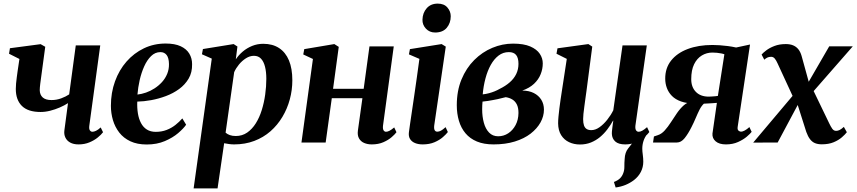

<svg xmlns="http://www.w3.org/2000/svg" viewBox="-20 -789 4742 1063"><path d="M230.5 -530 205 -341.5Q204 -334.5 202.8 -324.8Q201.5 -315 200.8 -306Q200 -297 200 -290Q200.5 -264 216.5 -249.5Q232.5 -235 265.5 -235Q293 -235 318.8 -244.5Q344.5 -254 363 -266.5L399.5 -537.5H535L474.5 -93.5Q472 -75.5 477.5 -67.5Q483 -59.5 491.5 -59.5Q500 -59.5 511.5 -64.8Q523 -70 537.5 -83.5L550.5 -57Q540.5 -43.5 521.2 -27.8Q502 -12 475 -0.8Q448 10.5 415 10.5Q387 10.5 368.5 0.2Q350 -10 341.8 -27.8Q333.5 -45.5 336.5 -67.5L356.5 -218Q336.5 -205 311 -194Q285.5 -183 258.2 -176Q231 -169 204.5 -169Q135 -169 101.2 -202.5Q67.5 -236 67.5 -296.5Q67.5 -310 69 -327Q70.5 -344 73 -361.8Q75.5 -379.5 77.5 -395L87.5 -462.5L30 -491.5L35 -522L205 -544.5Z M1010.5 -98.5Q996.5 -78 966.5 -52.2Q936.5 -26.5 892.5 -7.8Q848.5 11 792.5 11Q739.5 11 701.8 -6.8Q664 -24.5 640.2 -55.2Q616.5 -86 605.2 -124.2Q594 -162.5 594 -203Q594 -276 616.8 -338.8Q639.5 -401.5 680.5 -448.2Q721.5 -495 776.8 -521.5Q832 -548 897 -548Q948 -548 980.2 -533Q1012.5 -518 1028 -492.2Q1043.5 -466.5 1043.5 -434Q1044.5 -388 1024.5 -354Q1004.5 -320 971.5 -296Q938.5 -272 898.2 -257Q858 -242 816.8 -234.5Q775.5 -227 740 -226.5Q738.5 -191.5 743.5 -161Q748.5 -130.5 760.8 -107.5Q773 -84.5 793.2 -71.8Q813.5 -59 842.5 -59Q875 -59 902.2 -69.5Q929.5 -80 951.2 -97.2Q973 -114.5 989.5 -133.5ZM868 -500.5Q839 -500.5 816.5 -478.5Q794 -456.5 778.2 -421.2Q762.5 -386 753.2 -345Q744 -304 741 -265.5Q764 -268 788.5 -276.5Q813 -285 835.8 -299.8Q858.5 -314.5 876.8 -334.5Q895 -354.5 905.5 -379.8Q916 -405 915.5 -434.5Q915 -468.5 902.5 -484.5Q890 -500.5 868 -500.5Z M1052 254 1152.5 -464.5 1098 -488.5 1103.5 -517.5 1273.5 -545 1294.5 -531.5 1285.5 -460.5Q1301 -484 1324 -503.5Q1347 -523 1376 -534.8Q1405 -546.5 1437.5 -546.5Q1489 -546.5 1525 -523Q1561 -499.5 1579.8 -454.5Q1598.5 -409.5 1598.5 -344.5Q1598.5 -290.5 1584.5 -238.8Q1570.5 -187 1543.5 -141.8Q1516.5 -96.5 1477.5 -62.2Q1438.5 -28 1387.8 -8.8Q1337 10.5 1276 10.5Q1262.5 10.5 1248.2 8.5Q1234 6.5 1221 4L1184.5 254ZM1229 -54.5Q1238.5 -46 1252.5 -41Q1266.5 -36 1285.5 -36Q1321 -36 1348.5 -55Q1376 -74 1396.2 -106.2Q1416.5 -138.5 1429.2 -179.5Q1442 -220.5 1448.2 -265.2Q1454.5 -310 1454.5 -352.5Q1454.5 -391 1447.2 -419.8Q1440 -448.5 1425 -464.2Q1410 -480 1386 -480Q1363 -480 1341.5 -466.2Q1320 -452.5 1303 -431.8Q1286 -411 1276.5 -389.5Z M2100.5 -93.5Q2098.5 -75 2103.8 -67.2Q2109 -59.5 2117 -59.5Q2125.5 -59.5 2136 -64.8Q2146.5 -70 2162.5 -83.5L2175 -57Q2167 -46 2148.8 -30Q2130.5 -14 2102.8 -1.8Q2075 10.5 2038 10.5Q2015 10.5 1996.2 2.5Q1977.5 -5.5 1967.8 -22.5Q1958 -39.5 1961.5 -66L1986.5 -245.5H1817L1783 0H1649L1712.5 -462.5L1659 -487.5L1664.5 -517L1831 -545L1855.5 -529.5L1824 -297.5H1993.5L2025.5 -532H2160Z M2320 10.5Q2296 10.5 2277.8 3Q2259.5 -4.5 2250.2 -19.5Q2241 -34.5 2244 -57.5Q2246 -73 2250.2 -102.2Q2254.5 -131.5 2260.5 -172Q2266.5 -212.5 2273.5 -260.2Q2280.5 -308 2287.8 -359.8Q2295 -411.5 2302 -463L2244 -488L2249.5 -517L2425 -545L2448 -531L2384 -94Q2382 -75.5 2386.8 -67.8Q2391.5 -60 2401 -60Q2411 -60 2421.2 -65.5Q2431.5 -71 2447 -85L2459.5 -58Q2450.5 -46 2432 -29.8Q2413.5 -13.5 2385.5 -1.5Q2357.5 10.5 2320 10.5ZM2389 -609Q2358 -609 2338 -630.5Q2318 -652 2319 -680.5Q2320 -718 2342.5 -743.5Q2365 -769 2403.5 -769Q2438.5 -769 2457 -747.5Q2475.5 -726 2475.5 -699Q2475.5 -661.5 2453.5 -635.2Q2431.5 -609 2389 -609Z M2712.5 10.5Q2659 10.5 2620.5 -5.5Q2582 -21.5 2557.2 -51Q2532.5 -80.5 2520.8 -120.2Q2509 -160 2509 -206.5Q2509 -286 2535 -349Q2561 -412 2605.5 -456.5Q2650 -501 2705.8 -524.2Q2761.5 -547.5 2820.5 -547.5Q2879.5 -547.5 2915.8 -531.8Q2952 -516 2968.5 -491.2Q2985 -466.5 2985 -438Q2985 -407 2973.2 -377.8Q2961.5 -348.5 2936.5 -325Q2911.5 -301.5 2871.5 -287.5Q2908.5 -287.5 2935.2 -274Q2962 -260.5 2976.8 -236.8Q2991.5 -213 2991.5 -182Q2991.5 -145.5 2972.5 -111.2Q2953.5 -77 2917.8 -49.2Q2882 -21.5 2830.2 -5.5Q2778.5 10.5 2712.5 10.5ZM2738 -34.5Q2768.5 -34.5 2793.8 -51Q2819 -67.5 2834.5 -96.5Q2850 -125.5 2850.5 -163.5Q2850.5 -192.5 2841.5 -210.5Q2832.5 -228.5 2816.5 -238.2Q2800.5 -248 2780 -251Q2770.5 -249 2759.2 -246Q2748 -243 2735.5 -240.2Q2723 -237.5 2709 -235Q2696 -232.5 2681.5 -230.2Q2667 -228 2651.5 -226.5Q2650.5 -217 2650 -206Q2649.5 -195 2649.5 -184Q2649.5 -143.5 2658.8 -109.5Q2668 -75.5 2687.8 -55Q2707.5 -34.5 2738 -34.5ZM2652.5 -266.5Q2671 -268.5 2687.5 -273Q2704 -277.5 2718.8 -283.5Q2733.5 -289.5 2745.5 -296.5Q2778.5 -312.5 2802 -333Q2825.5 -353.5 2838 -379.2Q2850.5 -405 2850.5 -435.5Q2850.5 -468.5 2837.5 -484.5Q2824.5 -500.5 2797 -500.5Q2765.5 -500.5 2740.5 -481.5Q2715.5 -462.5 2697.2 -429.8Q2679 -397 2667.8 -355Q2656.5 -313 2652.5 -266.5Z M3388.5 249 3379 218.5Q3401 210 3412.8 198.2Q3424.5 186.5 3430.5 170Q3437 154 3436.8 133.2Q3436.5 112.5 3438.5 90.5Q3440 55 3457.5 33.2Q3475 11.5 3488.5 -6.5L3564.5 -48.5Q3549.5 -29.5 3542.8 -8.8Q3536 12 3536 34Q3536 48.5 3538.8 68Q3541.5 87.5 3541.5 106Q3541.5 136.5 3528.2 162.5Q3515 188.5 3490 208Q3469 224 3443.8 234.5Q3418.5 245 3388.5 249ZM3191 11Q3158 11 3130.8 -1.8Q3103.5 -14.5 3087 -40.5Q3070.5 -66.5 3070 -106Q3070 -122 3072 -143.5Q3074 -165 3077 -189.2Q3080 -213.5 3083.5 -237Q3087 -260.5 3090 -280L3118 -463L3061 -491.5L3066.5 -521.5L3237.5 -545L3259 -531L3227 -285.5Q3224 -265.5 3221 -242.5Q3218 -219.5 3215 -198Q3212 -176.5 3210.2 -158.8Q3208.5 -141 3208.5 -130Q3208.5 -108 3213.2 -94.5Q3218 -81 3228 -74.8Q3238 -68.5 3253.5 -68.5Q3276.5 -68.5 3299 -84.5Q3321.5 -100.5 3341.5 -125.5Q3361.5 -150.5 3375.5 -178.5L3426.5 -537.5H3561L3498 -94.5Q3496 -76.5 3501.2 -68Q3506.5 -59.5 3516 -59.5Q3525 -59.5 3536 -65.5Q3547 -71.5 3562.5 -85L3575 -58Q3566 -45.5 3547 -29.5Q3528 -13.5 3501.2 -1.5Q3474.5 10.5 3441.5 10.5Q3404 10.5 3386.2 -5.8Q3368.5 -22 3367.5 -48Q3367 -52 3367.8 -60Q3368.5 -68 3369.8 -78.5Q3371 -89 3372.5 -100Q3374 -111 3375.5 -120.5L3374 -121Q3360.5 -96.5 3342.5 -72.8Q3324.5 -49 3302 -30.2Q3279.5 -11.5 3251.8 -0.2Q3224 11 3191 11Z M4129 -85.5 4141.5 -59Q4134 -49 4114.8 -32.5Q4095.5 -16 4066.2 -2.8Q4037 10.5 3999 10.5Q3962 10.5 3942.2 -6.5Q3922.5 -23.5 3924.5 -49.5L3949 -219.5Q3940 -218.5 3926.8 -217.8Q3913.5 -217 3900.2 -216.2Q3887 -215.5 3877 -215Q3863.5 -202.5 3853 -181.8Q3842.5 -161 3832 -136Q3821.5 -111 3808.5 -85.5Q3790 -48.5 3770.5 -24.2Q3751 0 3727.5 0H3595.5L3600.5 -33.5L3621.5 -40.5Q3642.5 -47 3660.2 -66.8Q3678 -86.5 3694.5 -112.2Q3711 -138 3728.2 -163Q3745.5 -188 3765.8 -206Q3786 -224 3811.5 -227L3829 -215.5Q3782.5 -216 3750.8 -227.2Q3719 -238.5 3700 -258Q3681 -277.5 3672 -302Q3663 -326.5 3663 -353Q3662.5 -411.5 3695.2 -453.2Q3728 -495 3787.2 -517.5Q3846.5 -540 3924.5 -540Q3943 -540 3964.8 -538.5Q3986.5 -537 4009.8 -534Q4033 -531 4055.5 -526L4132.5 -542.5L4064 -86Q4062 -71 4069 -65.5Q4076 -60 4082.5 -60Q4091 -60 4103.2 -66.5Q4115.5 -73 4129 -85.5ZM3954.5 -258 3990.5 -488.5Q3984.5 -491 3973.2 -493.2Q3962 -495.5 3949 -496.8Q3936 -498 3924 -498Q3892.5 -498 3865.8 -482Q3839 -466 3823 -433.5Q3807 -401 3807 -350.5Q3807 -306.5 3832.8 -280.2Q3858.5 -254 3904 -254Q3911.5 -254 3921.5 -254.8Q3931.5 -255.5 3940.5 -256.2Q3949.5 -257 3954.5 -258Z M4530 10Q4508 10 4492.2 3.5Q4476.5 -3 4464.8 -18.2Q4453 -33.5 4444 -58.5L4381 -256.5L4417.5 -247L4285.5 0L4150 0.5L4397 -292.5L4384.5 -222.5L4285 -438Q4278 -454 4269.8 -464.2Q4261.5 -474.5 4249.5 -474.5Q4237 -474.5 4228.2 -470.2Q4219.5 -466 4211.5 -458.5L4196.5 -487Q4204.5 -496.5 4222.5 -510.2Q4240.5 -524 4267.8 -534.5Q4295 -545 4330.5 -545Q4354 -545 4371 -538Q4388 -531 4399.8 -516.5Q4411.5 -502 4418 -479.5L4469 -294.5L4435.5 -298.5L4571 -532.5H4701.5L4454 -249.5L4467.5 -320.5L4570.5 -107Q4579.5 -88 4587.8 -76.2Q4596 -64.5 4609 -64.5Q4618.5 -64.5 4628.2 -69.2Q4638 -74 4652 -86.5L4668.5 -57Q4659.5 -45 4641.2 -29Q4623 -13 4595.5 -1.5Q4568 10 4530 10Z"/></svg>

Font: Merriweather 72pt
Style: Bold Italic
Weight: 700
Italic angle: -7.8°
Version: Version 2.101